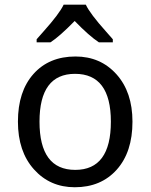

<svg xmlns="http://www.w3.org/2000/svg" viewBox="-20 -786 640 816"><path d="M297.9 9.8Q192.4 9.8 124.3 -66.2Q56.2 -142.1 56.2 -269Q56.2 -397.5 122.3 -471.7Q188.5 -545.9 300.8 -545.9Q407.2 -545.9 475.1 -470.2Q543 -394.5 543 -269Q543 -139.6 476.1 -64.9Q409.2 9.8 297.9 9.8ZM299.8 -64Q451.2 -64 451.2 -269Q451.2 -472.2 298.8 -472.2Q147.9 -472.2 147.9 -269Q147.9 -64 299.8 -64ZM459.5 -606H400.4Q358.9 -633.3 297.4 -696.8Q232.4 -630.4 194.3 -606H135.7V-619.1Q147.9 -633.3 164.6 -651.9Q232.4 -727.5 250.5 -766.1H344.7Q362.8 -727.5 430.7 -651.9L459.5 -619.1Z"/></svg>

Font: Droid Sans Mono
Style: Regular
Weight: 400
Monospace: yes
Foundry: Ascender Corporation
Version: Version 1.00 build 112